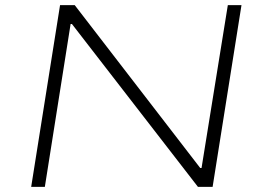

<svg xmlns="http://www.w3.org/2000/svg" viewBox="-20 -725 1023 745"><path d="M101 0 213 -705H270L757 -73H762L864 -705H917L805 0H748L259 -632H254L154 0Z"/></svg>

Font: Nunito Sans 7pt Expanded ExtraLight
Style: Italic
Weight: 250
Width: 7
Italic angle: -9°
Designer: Vernon Adams
Foundry: Vernon Adams
Version: Version 3.101;gftools[0.9.27]